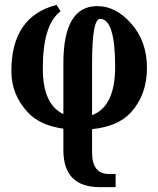

<svg xmlns="http://www.w3.org/2000/svg" viewBox="-20 -520 644 784"><path d="M377.4 -495.1Q453.6 -495.1 516.8 -422.6Q580.1 -350.1 580.1 -243.2Q580.1 -133.8 515.6 -62Q462.9 -3.4 356 7.3V102.5Q356 190.4 424.3 190.4H452.1V244.1H387.2Q238.8 244.1 238.8 92.8V5.4Q142.6 -7.8 92.8 -62Q26.4 -133.8 26.4 -230Q26.4 -452.6 210.9 -500L227.5 -474.1Q154.8 -420.4 154.8 -240.2Q154.8 -93.8 238.8 -54.2V-262.7Q238.8 -495.1 377.4 -495.1ZM356 -49.8Q450.2 -85 450.2 -247.6Q450.2 -442.9 388.7 -442.9Q356 -442.9 356 -262.7Z"/></svg>

Font: Munson
Style: Bold
Weight: 700
Designer: Paul James MIller
Foundry: High-Logic / Made with FontCreator
Version: Version 2.10;May 5, 2019;FontCreator 11.5.0.2430 64-bit